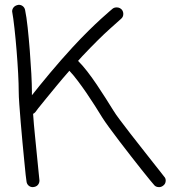

<svg xmlns="http://www.w3.org/2000/svg" viewBox="-20 -767 707 796"><path d="M450.2 -308.6Q459 -293.9 478.5 -268.1Q498 -242.2 521 -212.4Q543.9 -182.6 568.8 -151.4Q593.8 -120.1 613.8 -94.2Q633.8 -68.4 647 -52.2Q660.2 -36.1 660.2 -35.2Q667 -28.3 667 -18.6Q667 -4.9 656.2 2.9Q648.4 8.8 639.6 8.8Q625 8.8 618.2 -1Q616.2 -2.9 602.1 -20Q587.9 -37.1 567.4 -63Q546.9 -88.9 522.5 -120.1Q498 -151.4 475.1 -181.6Q452.1 -211.9 433.1 -237.8Q414.1 -263.7 404.3 -279.3Q390.6 -301.8 373.5 -328.6Q356.4 -355.5 338.4 -381.8Q320.3 -408.2 302.2 -432.1Q284.2 -456.1 267.6 -473.6Q239.3 -441.4 214.4 -411.1Q189.5 -380.9 169.9 -356.9Q150.4 -333 138.7 -318.4L127 -302.7Q123 -297.9 117.2 -294.9Q120.1 -252 125 -204.6Q129.9 -157.2 133.8 -116.2Q137.7 -75.2 140.6 -47.9Q143.6 -20.5 143.6 -18.6Q143.6 -7.8 136.7 0Q129.9 7.8 116.2 8.8Q105.5 8.8 98.1 2Q90.8 -4.9 89.8 -15.6Q88.9 -18.6 86.4 -42Q84 -65.4 80.6 -100.1Q77.1 -134.8 73.2 -176.8Q69.3 -218.8 65.9 -259.3Q62.5 -299.8 60.1 -334Q57.6 -368.2 57.6 -387.7Q57.6 -417 55.2 -462.9Q52.7 -508.8 48.8 -557.1Q44.9 -605.5 40 -649.4Q35.2 -693.4 30.3 -719.7Q30.3 -729.5 37.1 -737.3Q43.9 -745.1 57.6 -747.1Q67.4 -747.1 74.7 -741.2Q82 -735.4 84 -725.6Q89.8 -698.2 94.7 -652.8Q99.6 -607.4 103.5 -557.6Q107.4 -507.8 109.9 -461.4Q112.3 -415 112.3 -387.7V-372.1Q126 -389.6 145.5 -413.6Q165 -437.5 187 -463.9Q209 -490.2 233.4 -518.1Q257.8 -545.9 281.2 -571.3Q316.4 -609.4 346.2 -638.7Q376 -668 397.9 -688Q419.9 -708 432.6 -718.8Q445.3 -729.5 446.3 -730.5Q453.1 -736.3 463.9 -736.3Q476.6 -736.3 485.4 -726.6Q491.2 -718.8 491.2 -709Q491.2 -696.3 481.4 -688.5Q480.5 -687.5 435.5 -647.5Q390.6 -607.4 321.3 -534.2Q316.4 -529.3 312.5 -524.4Q308.6 -519.5 303.7 -514.6Q322.3 -496.1 342.3 -470.2Q362.3 -444.3 381.3 -416Q400.4 -387.7 418 -359.9Q435.5 -332 450.2 -308.6Z"/></svg>

Font: Coming Soon
Style: Regular
Weight: 400
Designer: Dathan Boardman
Foundry: Open Window
Version: Version 1.002